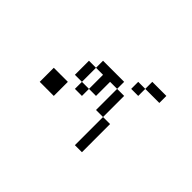

<svg xmlns="http://www.w3.org/2000/svg" viewBox="-103 -1040 1206 1206"><g transform="rotate(-45 500.0 -437.5)"><path d="M750 -250Q750 -250 750 -125H812.5Q812.5 -125 812.5 -250ZM750 -250V-312.5H687.5V-250ZM437.5 -312.5H187.5V-250H437.5ZM437.5 -312.5H625V-375H437.5ZM625 -375H687.5V-562.5H625V-500H500V-437.5H625ZM500 -500V-562.5H437.5V-500ZM500 -562.5H625V-625H500ZM312.5 -750Q312.5 -750 312.5 -625H437.5Q437.5 -625 437.5 -750Z"/></g></svg>

Font: BFUnifontExMono
Style: Regular
Weight: 500
Version: Version 15.0.06